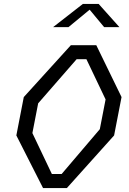

<svg xmlns="http://www.w3.org/2000/svg" viewBox="-20 -961 660 981"><path d="M200 0H321.5L563 -269L601 -465L472 -730H342L101.5 -465L63.5 -269ZM145.5 -281 175 -433 371.5 -658.5H421.5L519.5 -453L490 -301L295 -72H245ZM251.5 -822.5H330L438 -911.5L512 -822.5H590L484 -941H403.5Z"/></svg>

Font: Monaspace Krypton Light
Style: Italic
Weight: 300
Italic angle: -11°
Designer: Riley Cran & the Lettermatic Team
Foundry: Lettermatic
Version: Version 1.101 (Monaspace Krypton)